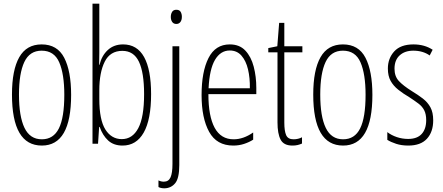

<svg xmlns="http://www.w3.org/2000/svg" viewBox="-20 -831 2404 1042"><path d="M366 -316Q366 -41 207 -41Q45 -41 45 -318Q45 -451 84.5 -520.5Q124 -590 206 -590Q291 -590 328.5 -517.5Q366 -445 366 -316ZM83 -318Q83 -199 113 -137Q143 -75 207 -75Q270 -75 299.5 -134Q329 -193 329 -317Q329 -429 301.5 -492.5Q274 -556 206 -556Q141 -556 112 -494.5Q83 -433 83 -318Z M519 -545Q519 -528 518.5 -510.5Q518 -493 518 -479H520Q532 -529 565 -559.5Q598 -590 648 -590Q724 -590 762 -521.5Q800 -453 800 -320Q800 -182 760 -111.5Q720 -41 645 -41Q597 -41 567 -68.5Q537 -96 521 -142H518L512 -51H482V-811H519ZM644 -555Q578 -555 548.5 -496.5Q519 -438 519 -341V-294Q519 -180 552 -128Q585 -76 641 -76Q699 -76 730.5 -135.5Q762 -195 762 -320Q762 -437 734 -496Q706 -555 644 -555Z M907 -739Q907 -755 914 -766.5Q921 -778 937 -778Q954 -778 960.5 -766.5Q967 -755 967 -740Q967 -722 959 -711.5Q951 -701 937 -701Q922 -701 914.5 -712Q907 -723 907 -739ZM873 191Q862 191 853.5 189Q845 187 840 184V148Q854 155 869 155Q895 155 905.5 131.5Q916 108 916 59V-580H953V65Q953 136 931 163Q909 190 873 191Z M1227 -590Q1280 -590 1311.5 -556.5Q1343 -523 1357 -469Q1371 -415 1371 -354V-320H1111Q1111 -200 1145 -137.5Q1179 -75 1248 -75Q1301 -75 1354 -112V-73Q1332 -59 1304.5 -50Q1277 -41 1246 -41Q1156 -41 1115 -115.5Q1074 -190 1074 -315Q1074 -442 1111.5 -516Q1149 -590 1227 -590ZM1227 -557Q1177 -557 1147 -506.5Q1117 -456 1112 -352H1336Q1337 -408 1326 -454.5Q1315 -501 1290.5 -529Q1266 -557 1227 -557Z M1573 -75Q1586 -75 1598 -78Q1610 -81 1619 -86V-52Q1608 -47 1595.5 -44Q1583 -41 1567 -41Q1520 -41 1503 -73Q1486 -105 1486 -167V-547H1436V-570L1485 -580L1495 -707H1523V-580H1621V-547H1523V-166Q1523 -120 1533 -97.5Q1543 -75 1573 -75Z M2001 -316Q2001 -41 1842 -41Q1680 -41 1680 -318Q1680 -451 1719.5 -520.5Q1759 -590 1841 -590Q1926 -590 1963.5 -517.5Q2001 -445 2001 -316ZM1718 -318Q1718 -199 1748 -137Q1778 -75 1842 -75Q1905 -75 1934.5 -134Q1964 -193 1964 -317Q1964 -429 1936.5 -492.5Q1909 -556 1841 -556Q1776 -556 1747 -494.5Q1718 -433 1718 -318Z M2331 -178Q2331 -115 2297 -78Q2263 -41 2196 -41Q2159 -41 2130 -50.5Q2101 -60 2082 -72V-114Q2104 -97 2133.5 -87Q2163 -77 2195 -77Q2244 -77 2268.5 -104Q2293 -131 2293 -179Q2293 -211 2282.5 -232Q2272 -253 2251.5 -268.5Q2231 -284 2202 -303Q2168 -323 2141.5 -344Q2115 -365 2100 -392Q2085 -419 2085 -459Q2085 -514 2119.5 -552Q2154 -590 2224 -590Q2284 -590 2328 -561L2312 -530Q2275 -556 2223 -556Q2177 -556 2149 -530.5Q2121 -505 2121 -458Q2121 -417 2144.5 -391.5Q2168 -366 2216 -336Q2249 -316 2275 -296Q2301 -276 2316 -248.5Q2331 -221 2331 -178Z"/></svg>

Font: Noto Sans Tamil UI ExtraCondensed ExtraLight
Style: Regular
Weight: 200
Width: 2
Designer: Jelle Bosma - Monotype Design Team
Foundry: Monotype Imaging Inc.
Version: Version 2.004; ttfautohint (v1.8.4.7-5d5b)